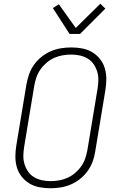

<svg xmlns="http://www.w3.org/2000/svg" viewBox="-20 -996 640 1024"><path d="M249 8Q219 8 190 2.5Q161 -3 137 -17.5Q113 -32 95.5 -54Q78 -76 70 -103.5Q62 -131 62 -160.5Q62 -190 67 -220L121 -546Q126 -573 135 -599.5Q144 -626 161 -650Q178 -674 201 -692.5Q224 -711 250.5 -722.5Q277 -734 305 -738.5Q333 -743 360 -743Q390 -743 419 -737.5Q448 -732 472 -717.5Q496 -703 513.5 -681Q531 -659 539 -631.5Q547 -604 547 -574.5Q547 -545 542 -515L488 -189Q484 -162 474.5 -135.5Q465 -109 448 -85Q431 -61 408 -42.5Q385 -24 358.5 -12.5Q332 -1 304 3.5Q276 8 249 8ZM250 -30Q272 -30 295 -34Q318 -38 339.5 -47.5Q361 -57 380 -73Q399 -89 413 -109Q427 -129 434.5 -151Q442 -173 446 -195L500 -521Q504 -545 504.5 -568.5Q505 -592 498.5 -613.5Q492 -635 479.5 -653.5Q467 -672 448 -683.5Q429 -695 406 -700Q383 -705 359 -705Q337 -705 314 -701Q291 -697 269.5 -687.5Q248 -678 229 -662Q210 -646 196 -626Q182 -606 174.5 -584Q167 -562 163 -540L109 -214Q105 -190 104.5 -166.5Q104 -143 110.5 -121.5Q117 -100 129.5 -81.5Q142 -63 161 -51.5Q180 -40 203 -35Q226 -30 250 -30ZM351 -815 262 -953 294 -973 384 -847 515 -976 542 -950 407 -815Z"/></svg>

Font: Iosevka Extralight Extended
Style: Italic
Weight: 200
Width: 7
Italic angle: -9°
Monospace: yes
Designer: Belleve Invis
Foundry: Belleve Invis
Version: Version 32.5.0; ttfautohint (v1.8.4)